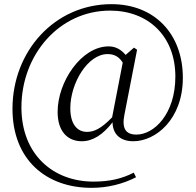

<svg xmlns="http://www.w3.org/2000/svg" viewBox="-20 -735 940 923"><path d="M621 -56C728 -56 859 -161 859 -361C859 -572 723 -715 516 -715C242 -715 40 -488 40 -212C40 33 202 168 420 168C497 168 570 150 634 117L623 95C566 124 508 138 429 138C237 138 83 9 83 -219C83 -472 265 -684 509 -684C692 -684 823 -562 823 -367C823 -186 720 -88 636 -88C584 -88 565 -118 578 -183L639 -496L624 -506L584 -471C560 -499 534 -512 502 -512C372 -512 257 -343 257 -197C257 -101 307 -56 373 -56C427 -56 475 -88 521 -147C522 -89 559 -56 621 -56ZM519 -171C465 -115 431 -101 398 -101C350 -101 318 -140 318 -214C318 -336 402 -475 497 -475C528 -475 551 -464 570 -434Z"/></svg>

Font: Noto Serif TC Light
Style: Regular
Weight: 300
Designer: Ryoko NISHIZUKA 西塚涼子 (kana & ideographs); Frank Grießhammer (Latin, Greek & Cyrillic); Wenlong ZHANG 张文龙 (bopomofo); San
Foundry: Adobe
Version: Version 2.001;hotconv 1.1.0;makeotfexe 2.6.0